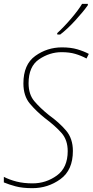

<svg xmlns="http://www.w3.org/2000/svg" viewBox="-25 -971 483 1001"><path d="M144 10Q225 10 290 -37Q355 -84 355 -184Q355 -249 319 -291Q283 -333 230 -371Q184 -408 154 -443.5Q124 -479 124 -537Q124 -625 179 -662Q234 -699 296 -699Q337 -699 367.5 -690Q398 -681 426 -666L438 -690Q412 -704 378 -714Q344 -724 298 -724Q221 -724 159 -679.5Q97 -635 97 -536Q97 -471 130.5 -431Q164 -391 208 -356Q264 -314 296 -277.5Q328 -241 328 -183Q328 -97 271.5 -56Q215 -15 145 -15Q98 -15 61 -24.5Q24 -34 -5 -49V-20Q21 -9 56.5 0.5Q92 10 144 10ZM274 -791H289Q327 -820 368.5 -865.5Q410 -911 433 -944V-951H403Q384 -919 346.5 -875Q309 -831 273 -798Z"/></svg>

Font: Noto Sans UI SemiCondensed Thin
Style: Italic
Weight: 250
Width: 4
Italic angle: -12°
Designer: Monotype Design Team
Foundry: Monotype Imaging Inc.
Version: Version 1.901